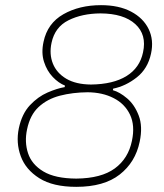

<svg xmlns="http://www.w3.org/2000/svg" viewBox="-20 -716 638 745"><path d="M276 9Q185.5 9 132.5 -24.5Q79.5 -58 60.5 -110Q41.5 -162 53 -218Q65 -274.5 96.2 -307.8Q127.5 -341 164.5 -357Q201.5 -373 231 -378L232 -384Q207.5 -393.5 184.8 -417.2Q162 -441 150.8 -476Q139.5 -511 149 -554Q164 -625.5 226 -660.8Q288 -696 372 -696Q441 -696 488.5 -671Q536 -646 556.8 -603.2Q577.5 -560.5 566 -508Q553.5 -449.5 510.8 -415.8Q468 -382 419 -372L418 -366Q444 -359 473 -334.5Q502 -310 518.2 -267.8Q534.5 -225.5 522 -166Q505.5 -86.5 444.5 -38.8Q383.5 9 276 9ZM333 -388Q419.5 -389 471 -421Q522.5 -453 535 -513Q550 -581.5 505 -622.5Q460 -663.5 370 -664Q298 -663.5 245.5 -637.2Q193 -611 180 -550Q170.5 -506 185.2 -469.2Q200 -432.5 237.2 -410.5Q274.5 -388.5 333 -388ZM276 -23Q373 -24 425.5 -62.5Q478 -101 492 -170Q504.5 -229 484.5 -271Q464.5 -313 421.2 -335.2Q378 -357.5 320 -358Q262 -357.5 212.8 -344.8Q163.5 -332 130 -301Q96.5 -270 85 -214Q74.5 -165 88.8 -121.5Q103 -78 148.2 -50.8Q193.5 -23.5 276 -23Z"/></svg>

Font: Commissioner Loud Thin
Style: Italic
Weight: 100
Italic angle: -12°
Designer: Kostas Bartsokas
Foundry: Kostas Bartsokas
Version: Version 1.000; ttfautohint (v1.8.3)